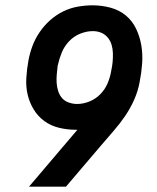

<svg xmlns="http://www.w3.org/2000/svg" viewBox="-20 -702 590 722"><path d="M89 0 271 -214H266Q233 -214 202 -221.5Q171 -229 147 -246.5Q123 -264 107 -290Q91 -316 84 -346Q77 -376 79 -409Q81 -442 87 -475Q92 -502 102 -529Q112 -556 129 -581Q146 -606 168.5 -626Q191 -646 217.5 -659Q244 -672 272.5 -677Q301 -682 328 -682Q363 -682 396 -673Q429 -664 453.5 -643.5Q478 -623 492 -593.5Q506 -564 511.5 -531Q517 -498 514.5 -463Q512 -428 505 -393Q499 -360 485 -328Q471 -296 451 -266.5Q431 -237 407 -209.5Q383 -182 360 -155L228 0ZM270 -311Q293 -311 316.5 -320.5Q340 -330 357.5 -348Q375 -366 384.5 -388.5Q394 -411 398 -434V-435Q402 -452 403.5 -469Q405 -486 404.5 -502.5Q404 -519 399.5 -534Q395 -549 385 -561Q375 -573 360.5 -579Q346 -585 329 -585Q306 -585 282 -575.5Q258 -566 240 -547Q222 -528 212.5 -505Q203 -482 198 -459L197 -456Q195 -440 193.5 -423Q192 -406 193 -390Q194 -374 199 -359Q204 -344 213.5 -333Q223 -322 238.5 -316.5Q254 -311 270 -311Z"/></svg>

Font: Lode
Style: Bold Italic
Weight: 700
Italic angle: -11°
Monospace: yes
Designer: Belleve Invis
Foundry: Belleve Invis
Version: Version 29.2.0; ttfautohint (v1.8.3)